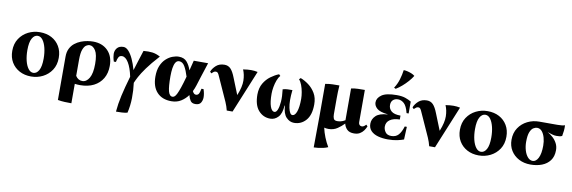

<svg xmlns="http://www.w3.org/2000/svg" viewBox="-63 -1298 6206 2082"><g transform="rotate(10 3039.5 -257.5)"><path d="M292 -475Q365 -475 420.5 -445.5Q476 -416 508 -362Q540 -308 540 -236Q540 -157 503 -101Q466 -45 406.5 -15Q347 15 278 15Q206 15 150 -15Q94 -45 62 -98.5Q30 -152 30 -224Q30 -303 67 -359Q104 -415 163.5 -445Q223 -475 292 -475ZM295 -28Q332 -28 356 -70Q380 -112 380 -200Q380 -264 367 -316.5Q354 -369 330.5 -400.5Q307 -432 275 -432Q238 -432 214 -390Q190 -348 190 -260Q190 -196 203 -143.5Q216 -91 240 -59.5Q264 -28 295 -28Z M877 -475Q978 -475 1039 -414Q1100 -353 1100 -246Q1100 -166 1065.5 -107.5Q1031 -49 968 -17Q905 15 819 15Q788 15 760 11V225Q723 225 685.5 223.5Q648 222 610 215V-262Q610 -314 628.5 -351Q647 -388 677.5 -412Q708 -436 744 -450Q780 -464 815 -469.5Q850 -475 877 -475ZM760 -77Q788 -33 834 -33Q880 -33 910 -84.5Q940 -136 940 -239Q940 -342 912 -386Q884 -430 846 -430Q829 -430 809 -417.5Q789 -405 774.5 -367Q760 -329 760 -252Z M1252 230Q1259 145 1280 51Q1301 -43 1338 -169Q1318 -265 1285 -319.5Q1252 -374 1213 -374Q1188 -374 1176.5 -355.5Q1165 -337 1158 -300H1135Q1127 -323 1123 -345.5Q1119 -368 1119 -383Q1119 -421 1142 -448Q1165 -475 1212 -475Q1240 -475 1267.5 -445.5Q1295 -416 1319 -364Q1343 -312 1361 -246Q1376 -296 1394 -351.5Q1412 -407 1432 -470Q1486 -475 1528.5 -470Q1571 -465 1617 -440Q1536 -351 1490 -287Q1444 -223 1421.5 -180.5Q1399 -138 1388 -111Q1399 -30 1397.5 55.5Q1396 141 1377 220Q1346 227 1315 228.5Q1284 230 1252 230Z M2084 0Q2047 0 2030.5 -24Q2014 -48 2005 -85Q1973 -41 1928 -13Q1883 15 1823 15Q1721 15 1664 -46.5Q1607 -108 1607 -219Q1607 -289 1627.5 -337.5Q1648 -386 1681 -416.5Q1714 -447 1751 -461Q1788 -475 1821 -475Q1880 -475 1911 -438Q1942 -401 1959 -349Q1972 -399 1987 -460H2145Q2115 -369 2092.5 -298Q2070 -227 2062 -201Q2051 -166 2035 -134Q2050 -101 2073 -101Q2093 -101 2103.5 -116.5Q2114 -132 2122 -175H2145Q2153 -152 2157 -129Q2161 -106 2161 -88Q2161 -54 2144.5 -27Q2128 0 2084 0ZM1767 -250Q1767 -136 1780.5 -85.5Q1794 -35 1827 -35Q1838 -35 1849.5 -44Q1861 -53 1873.5 -78.5Q1886 -104 1902.5 -151.5Q1919 -199 1940 -276Q1920 -342 1895.5 -384.5Q1871 -427 1833 -427Q1808 -427 1793.5 -403.5Q1779 -380 1773 -340Q1767 -300 1767 -250Z M2433 10Q2426 -16 2420 -35Q2414 -54 2403 -79L2283 -345Q2275 -364 2267 -374.5Q2259 -385 2245 -385Q2232 -385 2222 -378.5Q2212 -372 2198 -358L2182 -374Q2197 -412 2232 -443.5Q2267 -475 2324 -475Q2365 -475 2392 -447Q2419 -419 2444 -354L2515 -177H2517Q2556 -274 2554.5 -340.5Q2553 -407 2530 -460Q2580 -468 2617.5 -468Q2655 -468 2690 -460L2497 10Z M3162 -476Q3207 -459 3251.5 -426Q3296 -393 3326 -342.5Q3356 -292 3356 -220Q3356 -103 3304 -44Q3252 15 3174 15Q3125 15 3087.5 -24.5Q3050 -64 3045 -152H3041Q3036 -64 2999 -24.5Q2962 15 2912 15Q2834 15 2782 -44Q2730 -103 2730 -220Q2731 -292 2760.5 -342.5Q2790 -393 2835 -426Q2880 -459 2924 -476L2940 -460Q2921 -440 2907.5 -404Q2894 -368 2887 -328Q2880 -288 2880 -255Q2880 -164 2897.5 -114.5Q2915 -65 2944 -65Q2964 -65 2977.5 -97Q2991 -129 2995.5 -186.5Q3000 -244 2990 -322Q3016 -330 3043 -331Q3070 -332 3096 -332Q3082 -208 3097.5 -136.5Q3113 -65 3142 -65Q3171 -65 3188.5 -114.5Q3206 -164 3206 -255Q3206 -288 3199 -328Q3192 -368 3178.5 -404Q3165 -440 3146 -460Z M3554 15Q3527 15 3506 9Q3517 60 3537.5 111.5Q3558 163 3586 210Q3565 220 3536.5 226.5Q3508 233 3480 236.5Q3452 240 3431 240L3434 -109V-460Q3473 -468 3511.5 -469Q3550 -470 3589 -470Q3586 -432 3585 -397.5Q3584 -363 3584 -325V-151Q3584 -123 3592.5 -104Q3601 -85 3632 -85Q3650 -85 3671 -89.5Q3692 -94 3719 -110V-115V-460Q3757 -468 3794.5 -469Q3832 -470 3869 -470V-115Q3869 -96 3879 -85.5Q3889 -75 3903 -75Q3916 -75 3926.5 -81.5Q3937 -88 3950 -102L3966 -86Q3956 -61 3939.5 -38Q3923 -15 3897.5 0Q3872 15 3834 15Q3783 15 3757 -11Q3731 -37 3723 -74Q3693 -42 3651 -13.5Q3609 15 3554 15Z M4158 -251V-253Q4072 -262 4039 -291.5Q4006 -321 4006 -358Q4006 -406 4055.5 -440.5Q4105 -475 4220 -475Q4279 -475 4317 -461.5Q4355 -448 4381 -432V-301H4358Q4339 -377 4308.5 -404.5Q4278 -432 4242 -432Q4208 -432 4187 -412.5Q4166 -393 4166 -357Q4166 -316 4197 -289.5Q4228 -263 4298 -263V-220Q4229 -219 4190 -192Q4151 -165 4151 -117Q4151 -86 4171 -57Q4191 -28 4237 -28Q4287 -28 4316 -60Q4345 -92 4364 -155H4387L4381 -15Q4356 -5 4311.5 5Q4267 15 4206 15Q4147 15 4098 1.5Q4049 -12 4020 -42Q3991 -72 3991 -120Q3991 -171 4030.5 -208.5Q4070 -246 4158 -251ZM4247 -755Q4263 -755 4286 -750Q4309 -745 4332.5 -735.5Q4356 -726 4371 -713Q4353 -683 4324 -650Q4295 -617 4262 -588.5Q4229 -560 4196 -540L4177 -549Q4208 -596 4224 -649.5Q4240 -703 4247 -755Z M4662 10Q4655 -16 4649 -35Q4643 -54 4632 -79L4512 -345Q4504 -364 4496 -374.5Q4488 -385 4474 -385Q4461 -385 4451 -378.5Q4441 -372 4427 -358L4411 -374Q4426 -412 4461 -443.5Q4496 -475 4553 -475Q4594 -475 4621 -447Q4648 -419 4673 -354L4744 -177H4746Q4785 -274 4783.5 -340.5Q4782 -407 4759 -460Q4809 -468 4846.5 -468Q4884 -468 4919 -460L4726 10Z M5221 -475Q5294 -475 5349.5 -445.5Q5405 -416 5437 -362Q5469 -308 5469 -236Q5469 -157 5432 -101Q5395 -45 5335.5 -15Q5276 15 5207 15Q5135 15 5079 -15Q5023 -45 4991 -98.5Q4959 -152 4959 -224Q4959 -303 4996 -359Q5033 -415 5092.5 -445Q5152 -475 5221 -475ZM5224 -28Q5261 -28 5285 -70Q5309 -112 5309 -200Q5309 -264 5296 -316.5Q5283 -369 5259.5 -400.5Q5236 -432 5204 -432Q5167 -432 5143 -390Q5119 -348 5119 -260Q5119 -196 5132 -143.5Q5145 -91 5169 -59.5Q5193 -28 5224 -28Z M5777 15Q5705 15 5649 -14.5Q5593 -44 5561 -95.5Q5529 -147 5529 -214Q5529 -291 5566 -346Q5603 -401 5662.5 -430.5Q5722 -460 5791 -460H5990Q6049 -460 6073 -470Q6075 -440 6072 -410Q6069 -380 6063 -350Q6048 -343 6032 -341.5Q6016 -340 6000 -340Q5978 -340 5952.5 -347.5Q5927 -355 5901 -364Q5932 -347 5960 -321.5Q5988 -296 6006 -262Q6024 -228 6024 -186Q6024 -117 5991 -72.5Q5958 -28 5902 -6.5Q5846 15 5777 15ZM5879 -210Q5879 -257 5867.5 -298Q5856 -339 5834.5 -364.5Q5813 -390 5781 -390Q5762 -390 5740.5 -377Q5719 -364 5704 -327.5Q5689 -291 5689 -220Q5689 -171 5702 -127Q5715 -83 5739 -55.5Q5763 -28 5794 -28Q5831 -28 5855 -75Q5879 -122 5879 -210Z"/></g></svg>

Font: Bona Nova
Style: Bold
Weight: 700
Designer: Mateusz Machalski
Foundry: Capitalics
Version: Version 4.001; ttfautohint (v1.8.3)